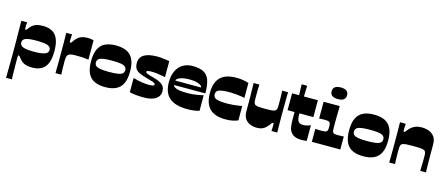

<svg xmlns="http://www.w3.org/2000/svg" viewBox="-55 -1405 5346 2299"><g transform="rotate(15 2618.0 -256.0)"><path d="M50 207Q51 116 51.5 57.5Q52 -1 52.5 -34.5Q53 -68 53 -85.5Q53 -103 53 -112Q53 -121 53 -130Q53 -139 53 -148Q53 -157 53 -176Q53 -195 52.5 -232Q52 -269 51.5 -333.5Q51 -398 50 -500H122Q120 -481 119 -464Q118 -447 118 -436Q118 -423 119.5 -416Q121 -409 128 -409Q133 -409 140 -417Q147 -425 160 -442Q172 -458 190 -473Q208 -488 238 -498Q268 -508 316 -508Q426 -508 476.5 -445Q527 -382 527 -250Q527 -118 476.5 -55Q426 8 316 8Q268 8 238 -2Q208 -12 190 -27.5Q172 -43 160 -58Q147 -75 140 -83Q133 -91 128 -91Q121 -91 119.5 -84Q118 -77 118 -64Q118 -60 118 -33.5Q118 -7 118.5 30.5Q119 68 119.5 105.5Q120 143 120.5 171Q121 199 122 207ZM291 -181Q382 -181 424.5 -196.5Q467 -212 467 -250Q467 -288 424.5 -302.5Q382 -317 291 -317Q196 -317 156 -302.5Q116 -288 116 -250Q116 -212 156 -196.5Q196 -181 291 -181Z M607 0Q607 -11 607.5 -39Q608 -67 608.5 -104Q609 -141 609 -178.5Q609 -216 609 -245Q609 -274 609 -313Q609 -352 608.5 -391Q608 -430 607.5 -459.5Q607 -489 607 -500H679Q678 -481 676.5 -460.5Q675 -440 675 -427Q675 -414 676.5 -406Q678 -398 685 -398Q690 -398 698 -407.5Q706 -417 724 -442Q735 -457 753.5 -472.5Q772 -488 800 -498Q828 -508 869 -508Q889 -508 908 -505.5Q927 -503 946 -498V-258Q922 -262 886 -265Q850 -268 782 -268Q745 -268 721.5 -262Q698 -256 686.5 -237.5Q675 -219 675 -179Q675 -164 675 -141Q675 -118 675.5 -92Q676 -66 677 -41.5Q678 -17 679 0Z M1223 8Q1143 8 1089 -18Q1035 -44 1008 -100.5Q981 -157 981 -250Q981 -343 1008.5 -400Q1036 -457 1090 -482.5Q1144 -508 1223 -508Q1303 -508 1356.5 -482.5Q1410 -457 1437.5 -400Q1465 -343 1465 -250Q1465 -157 1438 -100.5Q1411 -44 1357 -18Q1303 8 1223 8ZM1223 -180Q1291 -180 1331 -186.5Q1371 -193 1388 -208.5Q1405 -224 1405 -250Q1405 -276 1388 -291.5Q1371 -307 1331 -313.5Q1291 -320 1223 -320Q1155 -320 1115 -313.5Q1075 -307 1058 -291.5Q1041 -276 1041 -250Q1041 -224 1058 -208.5Q1075 -193 1115 -186.5Q1155 -180 1223 -180Z M1526 -10V-186Q1590 -168 1637.5 -161Q1685 -154 1721 -154Q1757 -154 1773 -159Q1789 -164 1789 -174Q1789 -182 1782.5 -188.5Q1776 -195 1756.5 -202.5Q1737 -210 1697 -220Q1630 -238 1590 -255.5Q1550 -273 1533 -299.5Q1516 -326 1516 -369Q1516 -441 1572.5 -474.5Q1629 -508 1738 -508Q1756 -508 1782.5 -505.5Q1809 -503 1837 -499.5Q1865 -496 1886 -492V-294Q1829 -305 1789.5 -310Q1750 -315 1718 -315Q1683 -315 1668 -311Q1653 -307 1653 -297Q1653 -285 1672.5 -277Q1692 -269 1741 -256Q1804 -240 1839 -220.5Q1874 -201 1887.5 -177Q1901 -153 1901 -122Q1901 -60 1849.5 -26Q1798 8 1706 8Q1647 8 1603.5 3.5Q1560 -1 1526 -10Z M2241 8Q2165 8 2109.5 -8Q2054 -24 2017.5 -56Q1981 -88 1963.5 -136.5Q1946 -185 1946 -250Q1946 -328 1973 -386Q2000 -444 2051.5 -476Q2103 -508 2174 -508Q2258 -508 2308.5 -482Q2359 -456 2381 -395Q2403 -334 2403 -230H2013Q2019 -215 2033.5 -205Q2048 -195 2070.5 -189Q2093 -183 2123.5 -180.5Q2154 -178 2193 -178Q2240 -178 2284.5 -184Q2329 -190 2390 -203V-11Q2359 -2 2326.5 3Q2294 8 2241 8ZM2335 -285Q2335 -309 2290 -326Q2245 -343 2174 -343Q2129 -343 2093.5 -335Q2058 -327 2038 -314Q2018 -301 2018 -285Z M2715 8Q2626 8 2568 -20.5Q2510 -49 2482 -106.5Q2454 -164 2454 -250Q2454 -336 2482 -393.5Q2510 -451 2568 -479.5Q2626 -508 2715 -508Q2761 -508 2799.5 -501.5Q2838 -495 2869 -484V-299Q2857 -303 2826 -307.5Q2795 -312 2758 -315.5Q2721 -319 2689 -319Q2627 -319 2588 -313.5Q2549 -308 2531.5 -293Q2514 -278 2514 -250Q2514 -222 2531.5 -207Q2549 -192 2588 -186Q2627 -180 2689 -180Q2721 -180 2758 -183.5Q2795 -187 2826 -191.5Q2857 -196 2869 -199V-20Q2838 -7 2799.5 0.5Q2761 8 2715 8Z M3104 8Q3060 8 3020.5 -7.5Q2981 -23 2957 -58.5Q2933 -94 2933 -153Q2933 -201 2933 -245Q2933 -289 2932.5 -327Q2932 -365 2931.5 -397.5Q2931 -430 2930.5 -455.5Q2930 -481 2929 -500H3001Q3000 -486 2999.5 -468Q2999 -450 2998.5 -430Q2998 -410 2998 -390Q2998 -370 2998 -353Q2998 -336 2998 -324Q2998 -294 3002 -276Q3006 -258 3020 -250Q3034 -242 3063 -239.5Q3092 -237 3142 -237Q3192 -237 3221.5 -239.5Q3251 -242 3265 -250Q3279 -258 3283 -276Q3287 -294 3287 -324Q3287 -339 3287 -361.5Q3287 -384 3286.5 -409.5Q3286 -435 3285.5 -459Q3285 -483 3284 -500H3356Q3356 -491 3355.5 -470.5Q3355 -450 3355 -422Q3355 -394 3354.5 -364Q3354 -334 3354 -305.5Q3354 -277 3354 -255Q3354 -223 3354 -184Q3354 -145 3354.5 -107Q3355 -69 3355.5 -40Q3356 -11 3356 0H3284Q3286 -19 3286.5 -37.5Q3287 -56 3287 -69Q3287 -83 3286 -91.5Q3285 -100 3278 -100Q3273 -100 3266 -93.5Q3259 -87 3245 -67Q3234 -52 3217 -34.5Q3200 -17 3172.5 -4.5Q3145 8 3104 8Z M3662 10Q3602 10 3566.5 -8.5Q3531 -27 3511 -67Q3504 -82 3500 -102.5Q3496 -123 3494.5 -146.5Q3493 -170 3493 -194Q3493 -207 3493 -219.5Q3493 -232 3493 -244.5Q3493 -257 3493 -268.5Q3493 -280 3493 -291H3406V-500H3493L3489 -634H3557L3553 -500H3726V-291H3553Q3553 -284 3553 -278Q3553 -272 3553 -266Q3554 -254 3555 -240.5Q3556 -227 3560 -214.5Q3564 -202 3572 -191Q3580 -180 3594 -174Q3608 -168 3630 -168Q3651 -168 3675 -173.5Q3699 -179 3723 -189V5Q3707 8 3691.5 9Q3676 10 3662 10Z M3785 0V-161Q3802 -160 3819.5 -159Q3837 -158 3859 -158Q3887 -158 3903 -161Q3919 -164 3925 -169Q3930 -173 3933 -179.5Q3936 -186 3937 -193.5Q3938 -201 3938.5 -209Q3939 -217 3939 -225Q3939 -233 3938.5 -241.5Q3938 -250 3937 -258Q3936 -266 3933 -273Q3930 -280 3925 -284Q3919 -289 3904.5 -292Q3890 -295 3868 -295Q3848 -295 3832 -294.5Q3816 -294 3797 -292V-500H3997Q3996 -446 3995.5 -415Q3995 -384 3994.5 -365Q3994 -346 3994 -328Q3994 -310 3994 -283Q3994 -253 3994.5 -233Q3995 -213 3996 -200.5Q3997 -188 4000 -180.5Q4003 -173 4008 -169Q4014 -164 4027.5 -161Q4041 -158 4069 -158Q4087 -158 4104.5 -159Q4122 -160 4138 -161V0ZM3955 -575Q3857 -575 3857 -647Q3857 -719 3955 -719Q4048 -719 4048 -647Q4048 -575 3955 -575Z M4422 8Q4342 8 4288 -18Q4234 -44 4207 -100.5Q4180 -157 4180 -250Q4180 -343 4207.5 -400Q4235 -457 4289 -482.5Q4343 -508 4422 -508Q4502 -508 4555.5 -482.5Q4609 -457 4636.5 -400Q4664 -343 4664 -250Q4664 -157 4637 -100.5Q4610 -44 4556 -18Q4502 8 4422 8ZM4422 -180Q4490 -180 4530 -186.5Q4570 -193 4587 -208.5Q4604 -224 4604 -250Q4604 -276 4587 -291.5Q4570 -307 4530 -313.5Q4490 -320 4422 -320Q4354 -320 4314 -313.5Q4274 -307 4257 -291.5Q4240 -276 4240 -250Q4240 -224 4257 -208.5Q4274 -193 4314 -186.5Q4354 -180 4422 -180Z M4744 0Q4744 -11 4744.5 -39Q4745 -67 4745.5 -104Q4746 -141 4746 -178.5Q4746 -216 4746 -245Q4746 -274 4746 -313Q4746 -352 4745.5 -391Q4745 -430 4744.5 -459.5Q4744 -489 4744 -500H4816Q4815 -481 4813.5 -462.5Q4812 -444 4812 -431Q4812 -417 4813.5 -408.5Q4815 -400 4822 -400Q4827 -400 4833.5 -407Q4840 -414 4854 -433Q4866 -449 4886.5 -466.5Q4907 -484 4938.5 -496Q4970 -508 5013 -508Q5061 -508 5102.5 -492.5Q5144 -477 5170 -441.5Q5196 -406 5196 -347Q5196 -299 5196 -255Q5196 -211 5196.5 -173Q5197 -135 5197.5 -102.5Q5198 -70 5198.5 -44.5Q5199 -19 5200 0H5128Q5129 -14 5129.5 -32.5Q5130 -51 5130.5 -71.5Q5131 -92 5131.5 -112Q5132 -132 5132 -149.5Q5132 -167 5132 -179Q5132 -209 5127.5 -227Q5123 -245 5107.5 -253Q5092 -261 5060 -263.5Q5028 -266 4972 -266Q4917 -266 4884.5 -263.5Q4852 -261 4836.5 -253Q4821 -245 4816.5 -227Q4812 -209 4812 -179Q4812 -164 4812 -141Q4812 -118 4812.5 -92Q4813 -66 4814 -41.5Q4815 -17 4816 0Z"/></g></svg>

Font: Ojuju ExtraLight ExtraBold
Style: Regular
Weight: 800
Version: Version 1.000